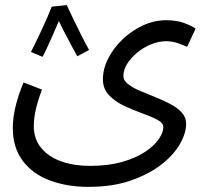

<svg xmlns="http://www.w3.org/2000/svg" viewBox="-20 -498 800 750"><path d="M30 1Q30 -35 40 -79Q50 -123 72 -176L144 -148Q128 -106 120 -71Q112 -36 112 -6Q112 45 141 80Q170 115 219.5 132.5Q269 150 331 150Q403 150 457 134.5Q511 119 547 95Q583 71 600.5 45Q618 19 618 -1Q618 -18 594 -30.5Q570 -43 535 -55.5Q500 -68 465 -84.5Q430 -101 406 -126Q382 -151 382 -188Q382 -229 402.5 -269.5Q423 -310 458.5 -344Q494 -378 538 -398.5Q582 -419 629 -419Q671 -419 701 -407.5Q731 -396 744 -386L711 -315Q694 -323 673 -330Q652 -337 629 -337Q600 -337 570.5 -325Q541 -313 516.5 -293Q492 -273 477 -249Q462 -225 462 -201Q462 -184 479.5 -170Q497 -156 525 -144Q553 -132 584.5 -119.5Q616 -107 644 -92.5Q672 -78 689.5 -59Q707 -40 707 -14Q707 23 682 66Q657 109 608 146.5Q559 184 488.5 208Q418 232 326 232Q242 232 175 207Q108 182 69 130.5Q30 79 30 1ZM182 -472 241 -478Q250 -458 266 -424.5Q282 -391 299 -357.5Q316 -324 328 -303L282 -278Q275 -290 262 -314.5Q249 -339 234.5 -366.5Q220 -394 210 -416Q199 -390 186 -360.5Q173 -331 162 -307.5Q151 -284 146 -276L101 -295Q106 -305 117 -327.5Q128 -350 141 -377.5Q154 -405 165 -430.5Q176 -456 182 -472Z"/></svg>

Font: Go Noto Kurrent-Regular
Style: Regular
Weight: 400
Designer: Monotype Design Team
Foundry: Monotype Imaging Inc.
Version: Version 2.012; ttfautohint (v1.8.4.7-5d5b)